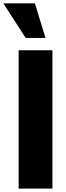

<svg xmlns="http://www.w3.org/2000/svg" viewBox="-50 -1104 386 1124"><path d="M100.1 -881.8 -30.3 -1084.5H154.3L216.3 -881.8ZM59.1 0V-809.6H256.8V0Z"/></svg>

Font: Oswald
Style: Heavy
Weight: 800
Designer: Vernon Adams
Foundry: Vernon Adams
Version: 3.0; ttfautohint (v0.95) -l 8 -r 50 -G 200 -x 0 -w "G" -W -c